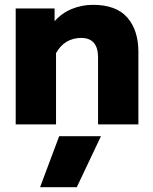

<svg xmlns="http://www.w3.org/2000/svg" viewBox="-20 -515 633 795"><path d="M45 -480H206V-427Q236 -461 277.5 -478Q319 -495 365 -495Q461 -495 507 -442.5Q553 -390 553 -300V0H386V-277Q386 -358 316 -358Q283 -358 256.5 -342.5Q230 -327 212 -295V0H45ZM225 49H398L298 260H146Z"/></svg>

Font: Readiness
Style: Bold
Weight: 700
Designer: Katatrad Team
Foundry: CadsonDemak
Version: Version 1.00;January 16, 2020;FontCreator 12.0.0.2550 64-bit